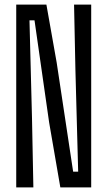

<svg xmlns="http://www.w3.org/2000/svg" viewBox="-20 -820 470 840"><path d="M51 0V-800H183L228 -546L300 -69H322L310 -512L304 -800H379V0H244L195 -284L131 -731H109L120 -303L126 0Z"/></svg>

Font: Big Shoulders Display Medium
Style: Regular
Weight: 500
Designer: Patric King
Foundry: XO Type Co
Version: Version 1.000; ttfautohint (v1.8.2)